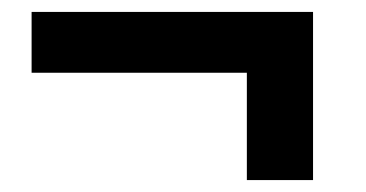

<svg xmlns="http://www.w3.org/2000/svg" viewBox="-20 -441 613 322"><path d="M33 -319V-421H505V-139H394V-319Z"/></svg>

Font: Trueno
Style: SBd
Weight: 600
Designer: Julieta Ulanovsky
Foundry: Julieta Ulanovsky
Version: Version 3.001b